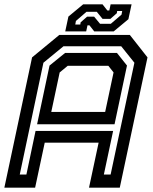

<svg xmlns="http://www.w3.org/2000/svg" viewBox="-37 -860 701 880"><path d="M-17 0 110 -597 235 -700H558L639 -597L512 0H371L415 -206H168L124 0ZM53.5 -60H84L126 -260H481.5L439 -60H470L579 -572.5L518.5 -648H254L162 -572.5ZM198 -347H445L483.5 -528L459.5 -558.5H273.5L236.5 -528ZM133 -290.5 190 -559.5 261.5 -617.5H499L545 -559.5L488 -290.5ZM262 -716 276.5 -784 344 -840H433L455 -812H464L470 -840H566L551.5 -772L484 -716H395L373 -744H364L358 -716ZM308 -747.5H331L332.5 -757.5L362 -783.5H394.5L421.5 -751H471L520 -793L523 -809.5H500L498.5 -799.5L469 -773.5H433L406.5 -806H359.5L311 -764Z"/></svg>

Font: Tourney SemiBold
Style: Italic
Weight: 600
Italic angle: -12°
Version: Version 1.015